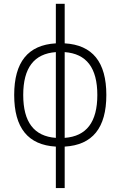

<svg xmlns="http://www.w3.org/2000/svg" viewBox="-20 -752 626 997"><path d="M270 224.6H315.9V9.3C460.4 1 532.2 -87.9 532.2 -258.8C532.2 -429.7 460.4 -518.6 315.9 -526.9V-732.4H270V-526.9C125.5 -518.6 53.7 -429.7 53.7 -258.8C53.7 -87.9 125.5 1 270 9.3ZM315.9 -481.4C429.2 -473.1 485.4 -399.4 485.4 -258.8C485.4 -118.2 429.2 -44.4 315.9 -36.1ZM270 -36.1C156.7 -44.4 100.6 -118.2 100.6 -258.8C100.6 -399.4 156.7 -473.1 270 -481.4Z"/></svg>

Font: Cascadia Mono PL ExtraLight
Style: Regular
Weight: 200
Monospace: yes
Designer: Aaron Bell
Foundry: Saja Typeworks
Version: Version 2404.023